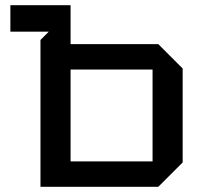

<svg xmlns="http://www.w3.org/2000/svg" viewBox="-20 -720 760 740"><path d="M568 -452H252V-98H568ZM684 -456V-94L590 0H136V-566L168 -598H20V-700H252V-550H590Z"/></svg>

Font: Tektur Medium
Style: Regular
Weight: 500
Designer: Adam Jagosz
Foundry: Adam Jagosz
Version: Version 1.005;gftools[0.9.30]